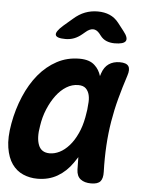

<svg xmlns="http://www.w3.org/2000/svg" viewBox="-55 -831 710 888"><g transform="rotate(5 300.0 -387.5)"><path d="M152 10Q116 10 85 -3.5Q54 -17 33.5 -46Q13 -75 5.5 -121.5Q-2 -168 10 -234Q22 -301 47.5 -361Q73 -421 109.5 -465Q146 -509 193.5 -534.5Q241 -560 298 -560Q345 -560 369 -537Q390 -518 399 -488Q401 -494 403 -501Q413 -531 434 -545.5Q455 -560 485 -560Q516 -560 525.5 -545.5Q535 -531 525 -501Q507 -446 492.5 -392Q478 -338 469 -283.5Q460 -229 456.5 -171Q453 -113 455 -48Q456 -18 444 -4Q432 10 401 10Q370 10 352 -4Q334 -18 333 -48Q332 -78 332 -106Q323 -92 314 -79Q285 -37 244.5 -13.5Q204 10 152 10ZM198 -112Q221 -112 244 -123.5Q267 -135 288 -158.5Q309 -182 325 -217Q340 -249 348 -291L350 -303Q355 -328 356 -352Q359 -377 354.5 -396Q350 -415 338 -426.5Q326 -438 303 -438Q274 -438 248 -422Q222 -406 201 -378Q180 -350 164.5 -313Q149 -276 143 -234Q133 -179 146 -145.5Q159 -112 198 -112ZM225 -645Q183 -645 179 -660Q175 -675 209 -705L251 -741Q277 -764 304.5 -774.5Q332 -785 363 -785Q394 -785 418.5 -774.5Q443 -764 461 -741L489 -705Q513 -675 504 -660Q495 -645 453 -645Q432 -645 415 -652Q398 -659 386 -675L379 -684Q365 -701 348.5 -701Q332 -701 313 -684L301 -674Q283 -659 264.5 -652Q246 -645 225 -645Z"/></g></svg>

Font: Maple Mono
Style: Bold Italic
Weight: 700
Italic angle: -10°
Monospace: yes
Designer: subframe7536
Version: Version 7.000